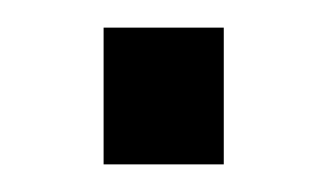

<svg xmlns="http://www.w3.org/2000/svg" viewBox="-20 -119 239 139"><path d="M142 -99H55V0H142Z"/></svg>

Font: 18Franklin Light
Style: Regular
Weight: 300
Designer: Pablo Impallari, Rodrigo Fuenzalida (Modified by Dan O. Williams)
Version: Version 0.025;PS 000.025;hotconv 1.0.88;makeotf.lib2.5.64775